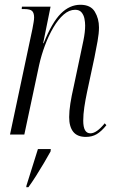

<svg xmlns="http://www.w3.org/2000/svg" viewBox="-20 -564 489 805"><path d="M340 10Q304 10 287 -11.5Q270 -33 270 -73Q270 -98 275 -130Q280 -162 289 -201L319 -343Q323 -361 330 -395.5Q337 -430 337 -457Q337 -471 334 -486Q331 -501 322 -512Q313 -523 295 -523Q270 -523 247 -503Q224 -483 204 -449Q184 -415 168.5 -373.5Q153 -332 144 -291L82 0H22L116 -443Q119 -459 121 -471Q123 -483 123 -491Q123 -509 115 -517.5Q107 -526 81 -526H71L72 -536H192L161 -383H163Q198 -470 235 -507Q272 -544 317 -544Q360 -544 377.5 -515Q395 -486 395 -449Q395 -424 389 -391Q383 -358 376 -323L345 -178Q338 -145 333.5 -114.5Q329 -84 329 -58Q329 -5 359 -5Q385 -5 419 -47L426 -39Q405 -13 385.5 -1.5Q366 10 340 10ZM91 214Q102 178 115 137.5Q128 97 139 61H193L192 71Q181 91 164.5 119Q148 147 130.5 174.5Q113 202 99 221H90Z"/></svg>

Font: Noto Serif Display ExtraCondensed Light
Style: Italic
Weight: 300
Width: 2
Italic angle: -12°
Designer: Monotype Design Team
Foundry: Monotype Imaging Inc.
Version: Version 2.009